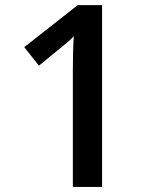

<svg xmlns="http://www.w3.org/2000/svg" viewBox="-20 -734 611 754"><path d="M380.9 0H266.1V-460.9Q266.1 -543.5 270 -591.8Q258.8 -580.1 242.4 -565.9Q226.1 -551.8 132.8 -476.1L75.2 -548.8L285.2 -713.9H380.9Z"/></svg>

Font: f42724691920640   
Style: Regular
Weight: 600
Foundry: Ascender Corporation
Version: Version 1.10